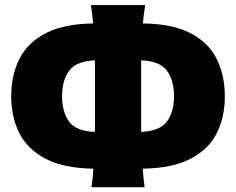

<svg xmlns="http://www.w3.org/2000/svg" viewBox="-20 -746 956 778"><path d="M350.5 12.5Q353.5 -7 355.5 -25.5Q357.5 -44 358 -62.5Q237.5 -64.5 164.5 -102.8Q91.5 -141 58.5 -206.2Q25.5 -271.5 25.5 -355.5Q25.5 -443 59.5 -509Q93.5 -575 166.8 -612.2Q240 -649.5 357.5 -651Q354.5 -686.5 348.5 -725.5H568.5Q565 -706 562.8 -687.5Q560.5 -669 559 -651Q677 -649.5 750 -612.5Q823 -575.5 857 -509.2Q891 -443 891 -355.5Q891 -271.5 858.2 -206.2Q825.5 -141 752.2 -102.8Q679 -64.5 558.5 -62.5Q559.5 -44 561.5 -25.2Q563.5 -6.5 566 12.5ZM231.5 -356Q231.5 -292.5 260 -253.2Q288.5 -214 364.5 -211.5Q365 -221.5 365 -232V-481Q365 -491.5 364.5 -501.5Q289.5 -498.5 260.5 -459.5Q231.5 -420.5 231.5 -356ZM552 -232Q552 -221 552 -211.5Q628.5 -215 656.8 -254Q685 -293 685 -356Q685 -421 656 -460Q627 -499 552 -501.5Q552 -492 552 -481Z"/></svg>

Font: Commissioner Flair ExtraBold
Style: Regular
Weight: 800
Designer: Kostas Bartsokas
Foundry: Kostas Bartsokas
Version: Version 1.000; ttfautohint (v1.8.3)